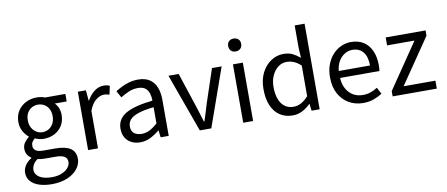

<svg xmlns="http://www.w3.org/2000/svg" viewBox="-84 -1152 4097 1759"><g transform="rotate(-10 1964.5 -273.0)"><path d="M275 250Q209 250 158 233Q107 216 79 183.5Q51 151 51 105Q51 70 72 37.5Q93 5 131 -18V-23Q110 -36 96 -58Q82 -80 82 -112Q82 -146 101.5 -172Q121 -198 142 -213V-217Q115 -238 93 -276Q71 -314 71 -363Q71 -423 99 -466.5Q127 -510 173.5 -533.5Q220 -557 274 -557Q298 -557 317.5 -553Q337 -549 351 -543H540V-473H429Q449 -454 461 -425Q473 -396 473 -361Q473 -303 446.5 -260.5Q420 -218 375 -195Q330 -172 274 -172Q255 -172 233.5 -177Q212 -182 194 -191Q179 -179 169 -164Q159 -149 159 -126Q159 -101 179 -84Q199 -67 254 -67H361Q455 -67 502.5 -36Q550 -5 550 62Q550 112 516 155Q482 198 420.5 224Q359 250 275 250ZM274 -234Q306 -234 332.5 -250Q359 -266 374.5 -295Q390 -324 390 -363Q390 -403 374.5 -431.5Q359 -460 333 -475Q307 -490 274 -490Q243 -490 216.5 -475Q190 -460 174.5 -432Q159 -404 159 -363Q159 -324 175 -295Q191 -266 217 -250Q243 -234 274 -234ZM288 187Q340 187 378.5 171Q417 155 438.5 129.5Q460 104 460 77Q460 38 432 23Q404 8 350 8H256Q241 8 222.5 6.5Q204 5 186 0Q157 20 144 44.5Q131 69 131 92Q131 135 172.5 161Q214 187 288 187Z M656 0V-543H731L740 -444H742Q770 -496 810.5 -526.5Q851 -557 896 -557Q915 -557 928.5 -554.5Q942 -552 954 -545L937 -466Q923 -470 912 -472.5Q901 -475 884 -475Q851 -475 813 -446.5Q775 -418 748 -349V0Z M1140 13Q1095 13 1059 -5Q1023 -23 1002.5 -57.5Q982 -92 982 -141Q982 -230 1061.5 -277.5Q1141 -325 1315 -344Q1315 -379 1305.5 -410.5Q1296 -442 1272 -461.5Q1248 -481 1203 -481Q1156 -481 1114.5 -462.5Q1073 -444 1040 -423L1005 -486Q1030 -502 1063 -518.5Q1096 -535 1135 -546Q1174 -557 1218 -557Q1284 -557 1325.5 -529Q1367 -501 1386.5 -451.5Q1406 -402 1406 -334V0H1331L1323 -65H1320Q1282 -33 1236.5 -10Q1191 13 1140 13ZM1166 -61Q1205 -61 1240.5 -79Q1276 -97 1315 -132V-283Q1224 -273 1170 -254.5Q1116 -236 1093 -209.5Q1070 -183 1070 -147Q1070 -100 1098 -80.5Q1126 -61 1166 -61Z M1695 0 1499 -543H1594L1696 -234Q1709 -194 1721.5 -153.5Q1734 -113 1746 -74H1751Q1764 -113 1776.5 -153.5Q1789 -194 1801 -234L1904 -543H1994L1802 0Z M2099 0V-543H2191V0ZM2145 -655Q2118 -655 2101.5 -671.5Q2085 -688 2085 -716Q2085 -743 2101.5 -759Q2118 -775 2145 -775Q2172 -775 2189 -759Q2206 -743 2206 -716Q2206 -688 2189 -671.5Q2172 -655 2145 -655Z M2559 13Q2491 13 2440.5 -20Q2390 -53 2362.5 -116.5Q2335 -180 2335 -271Q2335 -359 2368 -423Q2401 -487 2454.5 -522Q2508 -557 2570 -557Q2618 -557 2652.5 -540.5Q2687 -524 2723 -494L2718 -587V-796H2810V0H2735L2727 -64H2724Q2692 -32 2650 -9.5Q2608 13 2559 13ZM2579 -64Q2617 -64 2651 -82.5Q2685 -101 2718 -138V-423Q2684 -454 2652 -467Q2620 -480 2586 -480Q2543 -480 2507.5 -453.5Q2472 -427 2450.5 -380.5Q2429 -334 2429 -272Q2429 -207 2447 -160Q2465 -113 2498.5 -88.5Q2532 -64 2579 -64Z M3214 13Q3141 13 3082 -21Q3023 -55 2988.5 -118.5Q2954 -182 2954 -271Q2954 -338 2974 -390.5Q2994 -443 3028.5 -480.5Q3063 -518 3107 -537.5Q3151 -557 3197 -557Q3267 -557 3315 -526Q3363 -495 3388.5 -437.5Q3414 -380 3414 -302Q3414 -287 3413 -274Q3412 -261 3410 -250H3044Q3047 -192 3070.5 -149.5Q3094 -107 3133 -83.5Q3172 -60 3224 -60Q3264 -60 3296.5 -71.5Q3329 -83 3360 -103L3392 -42Q3357 -19 3313 -3Q3269 13 3214 13ZM3043 -315H3334Q3334 -397 3298.5 -440.5Q3263 -484 3199 -484Q3161 -484 3127.5 -464Q3094 -444 3071.5 -407Q3049 -370 3043 -315Z M3489 0V-49L3775 -469H3520V-543H3891V-494L3604 -74H3900V0Z"/></g></svg>

Font: Noto Sans JP Thin
Style: Regular
Weight: 400
Version: Version 2.004-H2;hotconv 1.0.118;makeotfexe 2.5.65603